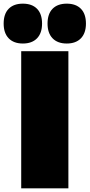

<svg xmlns="http://www.w3.org/2000/svg" viewBox="-56 -1030 490 1050"><path d="M69 -792Q19 -792 -8.5 -820.5Q-36 -849 -36 -901Q-36 -954 -8.5 -982Q19 -1010 69 -1010Q119 -1010 146.5 -982Q174 -954 174 -901Q174 -849 146.5 -820.5Q119 -792 69 -792ZM309 -792Q259 -792 231.5 -820.5Q204 -849 204 -901Q204 -954 231.5 -982Q259 -1010 309 -1010Q359 -1010 386.5 -982Q414 -954 414 -901Q414 -849 386.5 -820.5Q359 -792 309 -792ZM60 -750H318V0H60Z"/></svg>

Font: Unbounded Black
Style: Regular
Weight: 900
Designer: Luke Prowse, Jean-Baptiste Morizot, Fátima Lázaro, Florian Runge
Foundry: NaN
Version: Version 1.701;gftools[0.9.28.dev5+ged2979d]